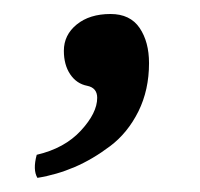

<svg xmlns="http://www.w3.org/2000/svg" viewBox="-20 -122 284 273"><path d="M137.2 -102.1Q165 -102.1 178.5 -82.3Q191.9 -62.5 191.9 -32.2Q191.9 5.9 176.8 36.4Q161.6 66.9 136.7 85.7Q111.8 104.5 86.2 115.5Q60.5 126.5 33.2 130.9Q26.4 119.6 32.2 98.1Q71.8 88.9 95 63.7Q118.2 38.6 118.2 17.1Q118.2 2.9 104 0Q88.9 -2.9 79.8 -16.4Q70.8 -29.8 70.8 -49.8Q70.8 -72.3 89.1 -87.2Q107.4 -102.1 137.2 -102.1Z"/></svg>

Font: Linux Libertine G
Style: Semibold Italic
Weight: 600
Italic angle: -11.5°
Designer: Philipp H. Poll
Foundry: Philipp H. Poll
Version: Version 5.1.1